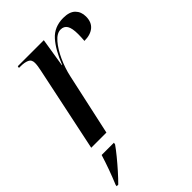

<svg xmlns="http://www.w3.org/2000/svg" viewBox="-233 -632 939 939"><g transform="rotate(-45 236.5 -162.5)"><path d="M133 -438Q140 -469 140 -488Q140 -511 122.5 -518.5Q105 -526 79 -526H67L69 -536H249L225 -387H227Q256 -462 293.5 -504Q331 -546 393 -546Q436 -546 456.5 -525.5Q477 -505 477 -472Q477 -433 453 -413Q429 -393 387 -393Q388 -406 388.5 -417Q389 -428 389 -438Q389 -479 378 -497Q367 -515 344 -515Q318 -515 292.5 -485.5Q267 -456 246.5 -411Q226 -366 216 -320L146 0H41ZM-3 213Q29 136 52 61H137L135 71Q121 91 99 118Q77 145 52.5 172.5Q28 200 7 221H-4Z"/></g></svg>

Font: Noto Serif Display SemiCondensed Medium
Style: Italic
Weight: 500
Width: 4
Italic angle: -12°
Designer: Monotype Design Team
Foundry: Monotype Imaging Inc.
Version: Version 2.009